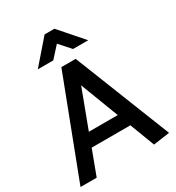

<svg xmlns="http://www.w3.org/2000/svg" viewBox="-210 -1026 1054 1151"><g transform="rotate(-30 317.0 -450.0)"><path d="M244 -739H137L277 -900H345L486 -739H381L313 -815ZM314 -526 215 -262H415ZM365 -680 628 -16 515 0 450 -171H182L118 0H6L266 -680Z"/></g></svg>

Font: Palanquin SemiBold
Style: Regular
Weight: 600
Designer: Pria Ravichandran
Version: Version 1.0.4